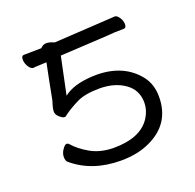

<svg xmlns="http://www.w3.org/2000/svg" viewBox="-95 -580 702 692"><g transform="rotate(-20 256.0 -234.0)"><path d="M257 14Q147 14 74 -48Q67 -54 67 -68.5Q67 -83 76.5 -96.5Q86 -110 92 -110Q98 -110 102 -105Q124 -80 160 -59.5Q196 -39 246 -38H248Q352 -38 390 -98Q407 -125 407 -154Q407 -202 369.5 -229Q332 -256 276 -257H272Q218 -257 186 -242Q146 -222 125 -205Q124 -203 118 -203Q112 -203 100.5 -213Q89 -223 89 -235Q89 -247 98 -274Q111 -343 125 -411L80 -409L75 -408Q65 -408 56.5 -421.5Q48 -435 48 -449.5Q48 -464 58 -464L125 -465Q135 -476 147.5 -476Q160 -476 178 -468L413 -482Q421 -482 429.5 -469.5Q438 -457 438 -443Q438 -429 428 -429Q389 -429 362 -426L182 -416L152 -273L162 -280Q204 -307 283 -307Q384 -305 438 -237Q464 -204 464 -156Q464 -53 370 -9Q322 14 257 14ZM361 -426H362Q362 -426 361 -426Z"/></g></svg>

Font: LXGW WenKai TC Light
Style: Regular
Weight: 300
Designer: LXGW / Fontworks Inc.
Foundry: LXGW / Fontworks Inc.
Version: Version 1.330